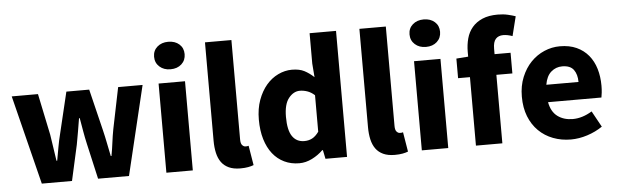

<svg xmlns="http://www.w3.org/2000/svg" viewBox="-47 -887 3417 1064"><g transform="rotate(-5 1661.0 -355.0)"><path d="M148 0 24 -496H170L218 -266Q224 -229 229 -193Q234 -157 240 -119H244Q251 -157 257.5 -194Q264 -231 273 -266L328 -496H455L511 -266Q520 -229 527 -193Q534 -157 542 -119H546Q553 -157 557.5 -193Q562 -229 569 -266L616 -496H752L633 0H461L416 -198Q408 -233 402 -268Q396 -303 389 -343H385Q378 -303 372.5 -268Q367 -233 360 -198L316 0Z M841 0V-496H988V0ZM914 -569Q877 -569 853 -590.5Q829 -612 829 -646Q829 -680 853 -701Q877 -722 914 -722Q952 -722 975.5 -701Q999 -680 999 -646Q999 -612 975.5 -590.5Q952 -569 914 -569Z M1252 12Q1214 12 1188 0Q1162 -12 1146.5 -33.5Q1131 -55 1124 -85.5Q1117 -116 1117 -154V-701H1264V-148Q1264 -125 1272.5 -116Q1281 -107 1290 -107Q1295 -107 1298.5 -107Q1302 -107 1308 -109L1326 0Q1314 5 1295.5 8.5Q1277 12 1252 12Z M1580 12Q1534 12 1496.5 -6Q1459 -24 1432.5 -57.5Q1406 -91 1391.5 -139Q1377 -187 1377 -248Q1377 -309 1394.5 -357Q1412 -405 1440.5 -438.5Q1469 -472 1506.5 -490Q1544 -508 1583 -508Q1625 -508 1652 -494Q1679 -480 1705 -456L1699 -532V-701H1846V0H1726L1716 -49H1712Q1686 -23 1651 -5.5Q1616 12 1580 12ZM1618 -108Q1642 -108 1661.5 -118Q1681 -128 1699 -153V-356Q1679 -374 1658 -381Q1637 -388 1617 -388Q1582 -388 1555 -354.5Q1528 -321 1528 -250Q1528 -176 1551.5 -142Q1575 -108 1618 -108Z M2111 12Q2073 12 2047 0Q2021 -12 2005.5 -33.5Q1990 -55 1983 -85.5Q1976 -116 1976 -154V-701H2123V-148Q2123 -125 2131.5 -116Q2140 -107 2149 -107Q2154 -107 2157.5 -107Q2161 -107 2167 -109L2185 0Q2173 5 2154.5 8.5Q2136 12 2111 12Z M2262 0V-496H2409V0ZM2335 -569Q2298 -569 2274 -590.5Q2250 -612 2250 -646Q2250 -680 2274 -701Q2298 -722 2335 -722Q2373 -722 2396.5 -701Q2420 -680 2420 -646Q2420 -612 2396.5 -590.5Q2373 -569 2335 -569Z M2563 0V-381H2497V-490L2563 -495V-522Q2563 -561 2572.5 -596Q2582 -631 2604 -657Q2626 -683 2661 -698Q2696 -713 2746 -713Q2777 -713 2802.5 -707Q2828 -701 2845 -695L2818 -587Q2790 -597 2767 -597Q2740 -597 2725 -580.5Q2710 -564 2710 -526V-496H2799V-381H2710V0Z M3091 12Q3038 12 2992 -5.5Q2946 -23 2912 -56.5Q2878 -90 2859 -138Q2840 -186 2840 -248Q2840 -308 2860 -356.5Q2880 -405 2912.5 -438.5Q2945 -472 2987 -490Q3029 -508 3074 -508Q3127 -508 3166.5 -490Q3206 -472 3232.5 -440Q3259 -408 3272 -364.5Q3285 -321 3285 -270Q3285 -250 3283 -232Q3281 -214 3279 -205H2982Q2992 -151 3026.5 -125.5Q3061 -100 3111 -100Q3164 -100 3218 -133L3267 -44Q3229 -18 3182.5 -3Q3136 12 3091 12ZM2981 -302H3160Q3160 -344 3141 -370Q3122 -396 3077 -396Q3042 -396 3015.5 -373Q2989 -350 2981 -302Z"/></g></svg>

Font: hySource Sans Pro
Style: Bold
Weight: 700
Designer: Paul D. Hunt
Foundry: Adobe Systems Incorporated
Version: Version 2.021;PS 2.000;hotconv 1.0.86;makeotf.lib2.5.63406